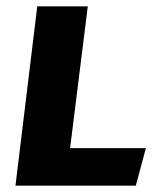

<svg xmlns="http://www.w3.org/2000/svg" viewBox="-20 -588 511 608"><path d="M29 0 98 -568H258L202 -119H442L410 0Z"/></svg>

Font: Qjlgwqiwhsfqbnnlvksmvfsycuq
Style: Regular
Weight: 700
Italic angle: -8°
Designer: Carrois Corporate & Edenspiekermann
Foundry: Carrois Corporate GbR & Edenspiekermann AG
Version: Version 2.001